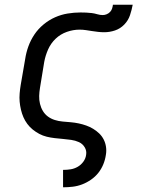

<svg xmlns="http://www.w3.org/2000/svg" viewBox="-20 -591 640 816"><path d="M248 205V131H249Q265 131 280.5 128.5Q296 126 310 118Q324 110 334 96.5Q344 83 346 67Q349 50 340 35Q331 20 315.5 13Q300 6 282.5 3.5Q265 1 247.5 -0.5Q230 -2 212.5 -4Q195 -6 178.5 -10Q162 -14 147 -22Q132 -30 119 -40.5Q106 -51 96 -64.5Q86 -78 79.5 -93Q73 -108 69 -125Q65 -142 63.5 -159Q62 -176 63.5 -194Q65 -212 68 -230L87 -340Q91 -367 100.5 -393.5Q110 -420 126 -444Q142 -468 165 -487Q188 -506 214 -517.5Q240 -529 267.5 -533.5Q295 -538 322 -538Q334 -538 346 -537.5Q358 -537 370 -535.5Q382 -534 393.5 -530.5Q405 -527 417 -527Q425 -527 433.5 -530.5Q442 -534 448 -540.5Q454 -547 456.5 -555Q459 -563 460 -571H544Q540 -549 532.5 -526.5Q525 -504 508 -486.5Q491 -469 468.5 -461.5Q446 -454 423 -454Q410 -454 397 -455.5Q384 -457 371 -459Q358 -461 345 -463Q332 -465 318 -465Q291 -465 264 -455.5Q237 -446 216.5 -426.5Q196 -407 184.5 -381Q173 -355 168 -328L150 -218Q147 -200 146.5 -183Q146 -166 150 -149.5Q154 -133 162.5 -119Q171 -105 184 -95.5Q197 -86 213 -81Q229 -76 246 -74.5Q263 -73 280.5 -71.5Q298 -70 314.5 -66.5Q331 -63 346.5 -57.5Q362 -52 376 -43.5Q390 -35 401.5 -24Q413 -13 420.5 1.5Q428 16 430.5 33Q433 50 430 67Q427 88 419 107.5Q411 127 398 143.5Q385 160 367 172.5Q349 185 329.5 192.5Q310 200 289.5 202.5Q269 205 249 205Z"/></svg>

Font: Iosevka Curly Slab ExObl
Style: Regular
Weight: 400
Width: 7
Italic angle: -9°
Monospace: yes
Designer: Belleve Invis
Foundry: Belleve Invis
Version: Version 11.1.0; ttfautohint (v1.8.3)